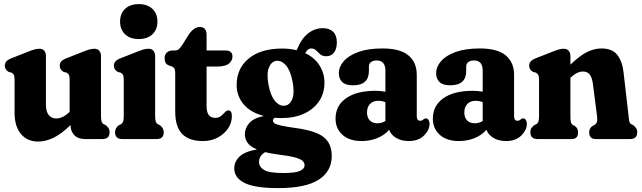

<svg xmlns="http://www.w3.org/2000/svg" viewBox="-20 -696 3211 961"><path d="M53 -131V-296Q53 -314 49.2 -321.2Q45.5 -328.5 36.5 -333L24.5 -335.5Q4 -347 4 -366.5Q4 -379 11.2 -388Q18.5 -397 37.5 -404.5L118.5 -436.5Q141 -445.5 153.8 -448.8Q166.5 -452 177.5 -452Q193.5 -452 201.8 -441.8Q210 -431.5 210 -415.5V-171Q210 -137.5 223.8 -120.2Q237.5 -103 260.5 -103Q294 -103 327.5 -135L328.5 -135.5V-296Q328.5 -314 324.8 -321.2Q321 -328.5 312 -333L299.5 -335.5Q279 -347 279 -366.5Q279 -379 286.2 -388Q293.5 -397 313 -404.5L394 -436.5Q416.5 -445.5 429.2 -448.8Q442 -452 452.5 -452Q468.5 -452 477 -441.8Q485.5 -431.5 485.5 -415.5V-117Q485.5 -95 488.8 -86.5Q492 -78 499.5 -74L508.5 -70Q518.5 -62.5 523.5 -54.5Q528.5 -46.5 528.5 -34Q528.5 0 492.5 0H406Q370.5 0 351.8 -19.8Q333 -39.5 333 -70Q286 -24.5 247 -6Q208 12.5 171 12.5Q117 12.5 85 -25.2Q53 -63 53 -131Z M674.5 -500.5Q631.5 -500.5 606.2 -524.2Q581 -548 581 -588Q581 -628 606.2 -651.8Q631.5 -675.5 674.5 -675.5Q717.5 -675.5 742.8 -651.8Q768 -628 768 -588Q768 -548 742.8 -524.2Q717.5 -500.5 674.5 -500.5ZM756.5 -415.5V-117Q756.5 -95.5 759.8 -87Q763 -78.5 770.5 -74L779.5 -70Q799.5 -56 799.5 -34Q799.5 0 763.5 0H592Q556 0 556 -34Q556 -56.5 576 -70L585.5 -74Q592.5 -78.5 596 -87Q599.5 -95.5 599.5 -117V-296Q599.5 -314 595.5 -321.2Q591.5 -328.5 582.5 -333L570.5 -335.5Q550 -347 550 -366.5Q550 -379 557.2 -388Q564.5 -397 583.5 -404.5L665 -436.5Q687.5 -445.5 700 -448.8Q712.5 -452 723.5 -452Q739.5 -452 748 -441.8Q756.5 -431.5 756.5 -415.5Z M839 -364 824 -369Q811 -375 807.5 -384.2Q804 -393.5 804 -406Q804 -422.5 815.2 -433Q826.5 -443.5 844.5 -443.5H859.5Q867 -443.5 874.2 -449.2Q881.5 -455 893 -472L926 -525Q952 -561 980 -561Q1014 -561 1014 -521V-443.5H1107.5Q1143.5 -443.5 1143.5 -413.5Q1143.5 -392 1125.5 -377.5Q1107.5 -363 1067 -363H1014V-164.5Q1014 -106 1057 -106Q1074.5 -106 1085.8 -115.2Q1097 -124.5 1105.5 -134Q1114 -143.5 1124 -143.5Q1140.5 -143.5 1140.5 -114Q1140.5 -81.5 1121.5 -53.2Q1102.5 -25 1069.8 -7.5Q1037 10 996 10Q926.5 10 891.8 -25.5Q857 -61 857 -137.5V-326Q857 -342 854.2 -350.2Q851.5 -358.5 839 -364Z M1458 -55.5Q1559.5 -42 1600 -9.8Q1640.5 22.5 1640.5 84.5Q1640.5 161 1575.5 203.2Q1510.5 245.5 1372 245.5Q1255 245.5 1203.8 219.5Q1152.5 193.5 1152.5 147Q1152.5 112.5 1179.5 87.2Q1206.5 62 1266 52Q1231.5 37.5 1218.5 18Q1205.5 -1.5 1205.5 -24Q1205.5 -54 1227.2 -79.5Q1249 -105 1301 -115.5Q1234.5 -132.5 1199.5 -173.8Q1164.5 -215 1164.5 -271Q1164.5 -353.5 1225 -403.2Q1285.5 -453 1392.5 -453Q1431.5 -453 1465 -444.5L1465.5 -446Q1488.5 -503 1522.2 -529Q1556 -555 1596 -555Q1629 -555 1647.5 -536.8Q1666 -518.5 1666 -484Q1666 -451.5 1651.8 -433Q1637.5 -414.5 1613.5 -414.5Q1594 -414.5 1582.8 -424.2Q1571.5 -434 1562 -443.8Q1552.5 -453.5 1538 -453.5Q1529.5 -453.5 1522.2 -448.2Q1515 -443 1507.5 -430Q1555 -407.5 1579.5 -368.2Q1604 -329 1604 -282.5Q1604 -229 1577 -189.2Q1550 -149.5 1501.8 -127.2Q1453.5 -105 1389.5 -105Q1371.5 -105 1354.5 -106.5Q1346 -99.5 1346 -91.5Q1346 -85 1353 -79.5Q1360 -74 1384 -68.2Q1408 -62.5 1458 -55.5ZM1363 -391.5Q1338 -388 1325.8 -357.5Q1313.5 -327 1324 -271Q1335 -214.5 1357.5 -189Q1380 -163.5 1405.5 -167Q1430.5 -170 1442.8 -200.5Q1455 -231 1444.5 -287Q1433.5 -344 1411 -369.2Q1388.5 -394.5 1363 -391.5ZM1276.5 115Q1276.5 139 1301.5 154.5Q1326.5 170 1398 170Q1459 170 1481.8 159.2Q1504.5 148.5 1504.5 132Q1504.5 119 1494.5 109.2Q1484.5 99.5 1455.5 91.8Q1426.5 84 1370 77Q1334.5 72.5 1307 65.5Q1290 76.5 1283.2 88.5Q1276.5 100.5 1276.5 115Z M1659.5 -102Q1659.5 -167.5 1712.5 -204.5Q1765.5 -241.5 1858.5 -241.5Q1885.5 -241.5 1909 -237V-342Q1909 -393.5 1865 -393.5Q1848 -393.5 1837.2 -385.5Q1826.5 -377.5 1826.5 -364V-341Q1826.5 -269 1746.5 -269Q1710 -269 1693 -285.2Q1676 -301.5 1676 -330Q1676 -361.5 1700.5 -389.8Q1725 -418 1773.5 -435.8Q1822 -453.5 1894.5 -453.5Q1983 -453.5 2024.5 -418.5Q2066 -383.5 2066 -322V-112.5Q2066 -104.5 2069.8 -98Q2073.5 -91.5 2083.5 -91.5Q2092 -91.5 2099.5 -98.5Q2106 -103.5 2111.5 -103.5Q2120 -103.5 2125 -95.5Q2130 -87.5 2130 -76.5Q2130 -45 2102 -17.5Q2074 10 2025.5 10Q1989.5 10 1963.2 -5.5Q1937 -21 1927.5 -46.5Q1905 -19.5 1868.5 -4.8Q1832 10 1790 10Q1729 10 1694.2 -21.2Q1659.5 -52.5 1659.5 -102ZM1817 -133.5Q1817 -107 1831.2 -93Q1845.5 -79 1869.5 -79Q1891 -79 1909 -90.5V-184.5Q1892.5 -191.5 1873 -191.5Q1847.5 -191.5 1832.2 -175.8Q1817 -160 1817 -133.5Z M2146.5 -102Q2146.5 -167.5 2199.5 -204.5Q2252.5 -241.5 2345.5 -241.5Q2372.5 -241.5 2396 -237V-342Q2396 -393.5 2352 -393.5Q2335 -393.5 2324.2 -385.5Q2313.5 -377.5 2313.5 -364V-341Q2313.5 -269 2233.5 -269Q2197 -269 2180 -285.2Q2163 -301.5 2163 -330Q2163 -361.5 2187.5 -389.8Q2212 -418 2260.5 -435.8Q2309 -453.5 2381.5 -453.5Q2470 -453.5 2511.5 -418.5Q2553 -383.5 2553 -322V-112.5Q2553 -104.5 2556.8 -98Q2560.5 -91.5 2570.5 -91.5Q2579 -91.5 2586.5 -98.5Q2593 -103.5 2598.5 -103.5Q2607 -103.5 2612 -95.5Q2617 -87.5 2617 -76.5Q2617 -45 2589 -17.5Q2561 10 2512.5 10Q2476.5 10 2450.2 -5.5Q2424 -21 2414.5 -46.5Q2392 -19.5 2355.5 -4.8Q2319 10 2277 10Q2216 10 2181.2 -21.2Q2146.5 -52.5 2146.5 -102ZM2304 -133.5Q2304 -107 2318.2 -93Q2332.5 -79 2356.5 -79Q2378 -79 2396 -90.5V-184.5Q2379.5 -191.5 2360 -191.5Q2334.5 -191.5 2319.2 -175.8Q2304 -160 2304 -133.5Z M2835 -415.5V-372.5Q2880.5 -416.5 2917.2 -435Q2954 -453.5 2990 -453.5Q3044 -453.5 3069.2 -421.8Q3094.5 -390 3101 -334L3126 -117Q3128 -95.5 3130.2 -87Q3132.5 -78.5 3140 -74L3149 -70Q3158.5 -62.5 3164 -54.5Q3169.5 -46.5 3169.5 -34Q3169.5 0 3133.5 0H2961.5Q2929 0 2929 -34Q2929 -54 2945 -65L2955 -70Q2963 -75 2967 -83.5Q2971 -92 2968.5 -113L2948 -273.5Q2944 -305.5 2932.5 -321.8Q2921 -338 2897.5 -338Q2868 -338 2835.5 -307L2835 -306.5V-117Q2835 -93.5 2837.5 -84.2Q2840 -75 2848 -70L2858 -65Q2873.5 -53 2873.5 -34Q2873.5 0 2841.5 0H2670.5Q2634.5 0 2634.5 -34Q2634.5 -46.5 2639.5 -54.5Q2644.5 -62.5 2654.5 -70L2664 -74Q2671.5 -78.5 2674.8 -86.8Q2678 -95 2678 -117V-296Q2678 -314 2674 -321.2Q2670 -328.5 2661 -333L2649 -335.5Q2628.5 -347 2628.5 -366.5Q2628.5 -379 2635.8 -388Q2643 -397 2662 -404.5L2743.5 -436.5Q2766 -445.5 2778.5 -448.8Q2791 -452 2802 -452Q2818 -452 2826.5 -441.8Q2835 -431.5 2835 -415.5Z"/></svg>

Font: Fraunces 144pt SuperSoft
Style: Bold
Weight: 700
Version: Version 1.000;[b76b70a41]